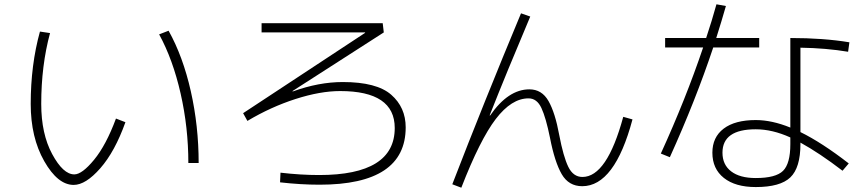

<svg xmlns="http://www.w3.org/2000/svg" viewBox="-20 -834 4040 894"><path d="M721 -674 765 -691Q832 -571 868.5 -409Q905 -247 905 -75H857Q857 -240 821 -398.5Q785 -557 721 -674ZM213 -680Q172 -529 172 -350Q172 -211 223 -116.5Q274 -22 326 -22Q362 -22 418 -90Q474 -158 520 -282L564 -265Q515 -128 447 -50.5Q379 27 323 27Q249 27 186 -83.5Q123 -194 123 -350Q123 -532 166 -687Z M1342 -410 1343 -408Q1464 -452 1576 -452Q1734 -452 1801.5 -393Q1869 -334 1869 -241Q1869 26 1468 26Q1380 26 1284 15L1286 -30Q1380 -19 1466 -19Q1818 -19 1818 -238Q1818 -410 1564 -410Q1471 -410 1356 -373Q1241 -336 1132 -271L1112 -307L1680 -681V-683H1198V-726H1762L1767 -683Z M2449 -757Q2339 -497 2260 -297L2262 -296Q2346 -418 2445 -418Q2503 -418 2534 -363.5Q2565 -309 2584 -205Q2603 -105 2626 -57.5Q2649 -10 2692 -10Q2806 -10 2882 -290L2925 -278Q2842 33 2691 33Q2628 33 2595.5 -23Q2563 -79 2541 -192Q2522 -286 2501 -331Q2480 -376 2441 -376Q2362 -376 2288.5 -280Q2215 -184 2128 40L2086 24Q2233 -357 2406 -772Z M3929 -593Q3827 -610 3707 -612V-219Q3807 -170 3932 -73L3903 -39Q3796 -121 3707 -170V-163Q3707 -53 3660 -8Q3613 37 3499 37Q3404 37 3350.5 -5.5Q3297 -48 3297 -123Q3297 -195 3349.5 -235Q3402 -275 3499 -275Q3574 -275 3660 -240V-657Q3815 -657 3935 -637ZM3077 -613V-657H3268Q3295 -738 3316 -814L3360 -806Q3341 -739 3315 -657H3515V-613H3301Q3219 -367 3099 -102L3057 -119Q3173 -373 3254 -613ZM3660 -194Q3576 -232 3499 -232Q3344 -232 3344 -123Q3344 -67 3384.5 -36Q3425 -5 3499 -5Q3592 -5 3626 -38.5Q3660 -72 3660 -163Z"/></svg>

Font: Mplus 1p Light
Style: Regular
Weight: 300
Version: Version 1.061